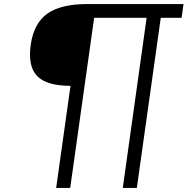

<svg xmlns="http://www.w3.org/2000/svg" viewBox="-20 -720 918 940"><path d="M767.1 -632.8 649.9 200.2H581.1L697.8 -632.8H440.9L323.7 200.2H254.9L325.2 -299.8Q208.5 -299.8 162.1 -347.4Q115.7 -395 130.4 -500Q145 -605 210.9 -652.6Q276.9 -700.2 408.2 -700.2H878.4L869.1 -632.8Z"/></svg>

Font: Fivo Sans
Style: Italic
Weight: 400
Designer: Alexander Slobzheninov
Foundry: Alexander Slobzheninov
Version: 1.0